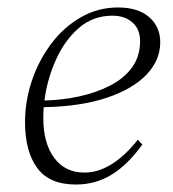

<svg xmlns="http://www.w3.org/2000/svg" viewBox="-20 -482 464 514"><path d="M183 12Q112 12 79.5 -32.5Q47 -77 47 -155Q47 -211 65 -265Q83 -319 116.5 -364Q150 -409 196 -435.5Q242 -462 296 -462Q350 -462 379.5 -436Q409 -410 409 -369Q409 -321 372.5 -282.5Q336 -244 266.5 -220.5Q197 -197 97 -195Q96 -180 96 -165Q96 -99 125 -59.5Q154 -20 206 -20Q279 -20 349 -108L361 -95Q322 -41 279 -14.5Q236 12 183 12ZM281 -440Q229 -440 191 -407Q153 -374 129.5 -321.5Q106 -269 99 -213Q147 -214 192.5 -224Q238 -234 275 -253Q312 -272 333.5 -301.5Q355 -331 355 -372Q355 -404 334.5 -422Q314 -440 281 -440Z"/></svg>

Font: Petrona ExtraLight
Style: Italic
Weight: 200
Italic angle: -9°
Designer: Ringo R. Seeber
Foundry: Ringo R. Seeber
Version: Version 2.001; ttfautohint (v1.8.3)